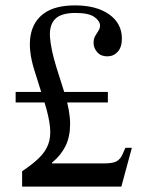

<svg xmlns="http://www.w3.org/2000/svg" viewBox="-20 -692 544 712"><path d="M62 0V-57Q101 -83 125 -106.5Q149 -130 159 -157Q169 -184 165.5 -220.5Q162 -257 146 -309L107 -433Q84 -507 93.5 -560.5Q103 -614 144 -643Q185 -672 258 -672Q338 -672 385 -638.5Q432 -605 432 -549Q432 -517 416.5 -500Q401 -483 378 -483Q354 -483 340.5 -498.5Q327 -514 327 -533Q327 -548 333 -558.5Q339 -569 345 -578Q351 -587 351 -597Q351 -614 330 -629Q309 -644 260 -644Q206 -644 184 -621Q162 -598 165.5 -553Q169 -508 189 -443L220 -345Q240 -280 240 -232.5Q240 -185 223 -150.5Q206 -116 173 -89V-86H365Q400 -86 413.5 -94.5Q427 -103 434 -119L445 -144H469L430 0ZM38 -312V-351H380V-312Z"/></svg>

Font: Frank Ruhl Libre
Style: Regular
Weight: 400
Designer: Yanek Iontef
Foundry: Fontef
Version: Version 6.004